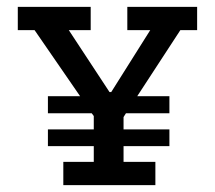

<svg xmlns="http://www.w3.org/2000/svg" viewBox="-20 -541 629 561"><path d="M245 -453H181L300 -272H305L419 -453H352V-521H556V-453H507L381 -260H475V-210H348L341 -199V-163H475V-114H341V-68H434V0H165V-68H254V-114H120V-163H254V-202L248 -210H120V-260H214L81 -453H32V-521H245Z"/></svg>

Font: Zilla Slab Medium
Style: Regular
Weight: 500
Designer: Typotheque.com
Foundry: Typotheque type foundry
Version: Version 1.1; 2017